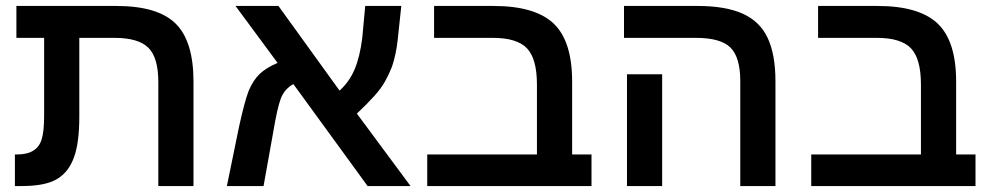

<svg xmlns="http://www.w3.org/2000/svg" viewBox="-20 -624 3327 644"><path d="M128 -497H35V-604H370Q509 -604 569 -545Q629 -486 629 -350V0H511V-349Q511 -431 477.5 -464Q444 -497 364 -497H246V-232Q246 -189 241.5 -154.5Q237 -120 228 -96Q210 -46 170.5 -23Q131 0 54 0H30V-106H38Q72 -106 92 -119Q112 -131 120 -157.5Q128 -184 128 -237Z M770 -604H914L1119 -320Q1152 -350 1169.5 -391.5Q1187 -433 1195 -496L1205 -604H1326L1314 -491Q1309 -443 1295 -401Q1285 -375 1271.5 -351Q1258 -327 1235 -301.5Q1212 -276 1177 -243L1357 0H1213L964 -342Q933 -325 921 -291Q910 -261 897 -184L864 0H741L782 -200Q791 -241 799 -271Q807 -301 814 -319Q829 -355 851 -376Q873 -397 911 -413Z M1436 -497V-604H1635Q1775 -604 1837 -545Q1899 -486 1899 -351V-106H1964V0H1413V-106H1781V-340Q1781 -427 1747.5 -462Q1714 -497 1633 -497Z M2581 0H2463V-352Q2463 -432 2430 -464.5Q2397 -497 2314 -497H2073V-604H2320Q2414 -604 2471.5 -578Q2529 -552 2555 -496.5Q2581 -441 2581 -351ZM2201 -375V0H2083V-375Z M2724 -497V-604H2923Q3063 -604 3125 -545Q3187 -486 3187 -351V-106H3252V0H2701V-106H3069V-340Q3069 -427 3035.5 -462Q3002 -497 2921 -497Z"/></svg>

Font: Noto Sans Hebrew Droid SemiBold
Style: Regular
Weight: 600
Designer: Monotype Design Team
Foundry: Monotype Imaging Inc.
Version: Version 1.100; ttfautohint (v1.8.4.7-5d5b)